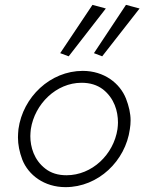

<svg xmlns="http://www.w3.org/2000/svg" viewBox="-20 -762 595 791"><path d="M263 -530 416 -727 361 -742 228 -543ZM401 -530 555 -727 499 -742 367 -543ZM56 -230C55 -218 54 -207 54 -196C54 -166 60 -136 72 -104C97 -41 162 9 250 9C385 9 497 -99 515 -230C517 -242 518 -255 518 -266C518 -295 511 -325 499 -356C474 -419 409 -470 321 -470C187 -470 74 -362 56 -230ZM107 -230C123 -334 212 -421 316 -421C351 -421 380 -412 404 -394C451 -357 466 -304 466 -257C466 -248 465 -239 464 -230C448 -125 359 -40 254 -40C219 -40 190 -49 167 -67C120 -103 105 -157 105 -201C105 -210 106 -220 107 -230Z"/></svg>

Font: Jost Light
Style: Italic
Weight: 300
Italic angle: -5°
Version: Version 3.710